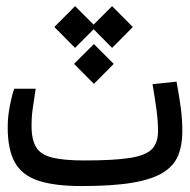

<svg xmlns="http://www.w3.org/2000/svg" viewBox="-20 -611 626 633"><path d="M248.5 2.4Q159.7 2.4 106.2 -15.4Q52.7 -33.2 29.1 -75.4Q5.4 -117.7 5.4 -190.9Q5.4 -227.1 12.5 -262.5Q19.5 -297.9 26.9 -318.4H97.7Q91.8 -280.3 87.9 -253.4Q84 -226.6 84 -196.3Q84 -149.9 99.4 -125.2Q114.7 -100.6 152.8 -91.3Q190.9 -82 258.3 -82Q356 -82 408.4 -90.3Q460.9 -98.6 481 -119.6Q501 -140.6 501 -178.2Q501 -210.9 496.3 -246.3Q491.7 -281.7 482.9 -333.5L562 -341.8Q570.8 -293.9 575.9 -256.6Q581.1 -219.2 581.1 -177.2Q581.1 -131.8 567.1 -97.9Q553.2 -64 517.1 -41.7Q481 -19.5 416 -8.5Q351.1 2.4 248.5 2.4ZM349.6 -590.8 418 -522 349.6 -453.1 288.6 -514.6 227.5 -453.1 159.2 -522 227.5 -590.8 288.6 -529.8ZM289.6 -465.8 355 -400.4 289.6 -334.5 224.1 -400.4Z"/></svg>

Font: Cascadia Code PL SemiLight
Style: Regular
Weight: 350
Monospace: yes
Designer: Aaron Bell
Foundry: Saja Typeworks
Version: Version 2404.023; ttfautohint (v1.8.4)